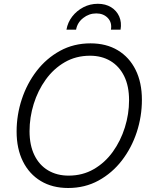

<svg xmlns="http://www.w3.org/2000/svg" viewBox="-20 -962 789 993"><path d="M332.5 10.3Q251 10.3 191.2 -25.6Q131.3 -61.5 98.6 -127.2Q65.9 -192.9 65.9 -281.7Q65.9 -367.7 92.8 -449Q119.6 -530.3 169.9 -595.5Q220.2 -660.6 290.8 -699.2Q361.3 -737.8 448.2 -737.8Q529.8 -737.8 589.4 -701.9Q648.9 -666 681.4 -600.6Q713.9 -535.2 713.9 -445.8Q713.9 -359.9 687.3 -278.6Q660.6 -197.3 610.4 -132.1Q560.1 -66.9 489.7 -28.3Q419.4 10.3 332.5 10.3ZM335 -53.7Q407.2 -53.7 465.1 -87.2Q522.9 -120.6 563.5 -177Q604 -233.4 625.7 -302.7Q647.5 -372.1 647.5 -443.8Q647.5 -517.1 622.1 -568.4Q596.7 -619.6 551.3 -646.7Q505.9 -673.8 445.8 -673.8Q373 -673.8 315.2 -640.4Q257.3 -606.9 216.6 -550.3Q175.8 -493.7 154.3 -424.3Q132.8 -355 132.8 -283.2Q132.8 -210.9 158 -159.4Q183.1 -107.9 228.8 -80.8Q274.4 -53.7 335 -53.7ZM485.8 -942.4Q525.9 -942.4 554.7 -924.6Q583.5 -906.7 596.7 -876.5Q609.9 -846.2 603.5 -808.6H553.7Q560.1 -845.2 537.6 -868.9Q515.1 -892.6 478 -892.6Q440.4 -892.6 410.2 -868.9Q379.9 -845.2 373.5 -808.6H323.7Q330.1 -846.2 353.5 -876.5Q377 -906.7 411.4 -924.6Q445.8 -942.4 485.8 -942.4Z"/></svg>

Font: Inter 20pt Light
Style: Italic
Weight: 300
Italic angle: -9.3988°
Version: Version 4.001;git-66647c0bb